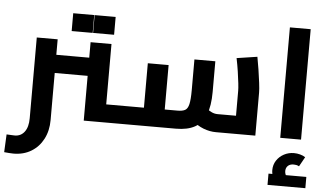

<svg xmlns="http://www.w3.org/2000/svg" viewBox="-83 -813 2092 1224"><g transform="rotate(5 963.0 -200.5)"><path d="M466.4 0V-501.9H600.1V-51.2L522.1 -115.6H724.5V0ZM255.7 -286.5V-402.8H466.4V-286.5ZM37.6 248.5Q25.4 248.5 10.1 247.2Q-5.1 245.9 -21.4 244.5L-15.9 130.4Q0 131 14.3 131.9Q28.6 132.8 36.1 132.8Q75.5 132.8 98.7 102.1Q122 71.4 122 14.9V-501.9H255.7V14.9Q255.7 83.1 228.2 136.1Q200.7 189.1 151.7 218.8Q102.7 248.5 37.6 248.5ZM724.5 0V-115.6Q730.1 -115.6 733.9 -111.6Q737.7 -107.6 739.9 -100Q742.1 -92.5 743.3 -82Q744.5 -71.5 744.5 -58.1Q744.5 -44.8 743.3 -34Q742.1 -23.2 739.9 -15.6Q737.7 -8.1 733.9 -4Q730.1 0 724.5 0ZM340 -562.1V-676.2H474.5V-562.1ZM477 -562.1V-676.2H611.5V-562.1Z M1312.8 0Q1271.6 0 1231.4 -15.7Q1191.3 -31.3 1157.1 -62.4L1239 -147.4Q1258.6 -131.1 1276.4 -123.4Q1294.2 -115.6 1312.8 -115.6H1500.4L1430.7 -52.7V-274.9Q1430.7 -291 1427.2 -323.5Q1423.7 -355.9 1417.4 -397.6Q1411.1 -439.3 1402.4 -482L1533.8 -501.9Q1540.8 -466.1 1547.6 -421.8Q1554.4 -377.5 1559.4 -337.8Q1564.4 -298.2 1564.4 -274.9V0ZM725 0V-115.6H870.6L841.5 -85V-400H974.6V0ZM974.6 0V-115.6H1056.3Q1088.4 -115.6 1105.1 -125.1Q1121.8 -134.5 1128.6 -164.3Q1135.4 -194.1 1135.4 -253.3V-450H1269.2V-253.3Q1269.2 -163.8 1246.4 -107.7Q1223.6 -51.6 1176.9 -25.8Q1130.3 0 1056.3 0ZM725 0Q719.4 0 715.6 -4Q711.8 -8.1 709.6 -15.6Q707.4 -23.2 706.2 -34Q705 -44.8 705 -58.1Q705 -76 706.9 -88.7Q708.8 -101.3 713.3 -108.5Q717.8 -115.6 725 -115.6Z M1723.9 0V-706.7H1857V0ZM1730.4 298.4Q1711 275.3 1701.1 254.2Q1691.3 233.1 1691.3 209.5Q1691.3 175.1 1709 147.9Q1726.8 120.7 1756.1 105.1Q1785.5 89.4 1820.3 89.4Q1839.4 89.4 1859.2 94.6Q1879 99.9 1892.9 109.4L1858.9 170.5Q1850.1 165.5 1841.5 163.8Q1832.9 162.1 1824.1 162.1Q1800.3 162.1 1787.2 174.9Q1774.1 187.7 1774.1 208.3Q1774.1 220.6 1779 231.6Q1783.9 242.6 1794.2 255.1ZM1669.2 306V233.9H1911.3V306Z"/></g></svg>

Font: Cairo
Style: Regular
Weight: 400
Designer: Mohamed Gaber, Accademia di Belle Arti di Urbino
Foundry: Kief Type Foundry, Accademia di Belle Arti di Urbino
Version: Version 3.120